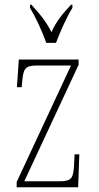

<svg xmlns="http://www.w3.org/2000/svg" viewBox="-20 -786 415 806"><path d="M174 -606H215C232 -651 260 -715 284 -753V-766H278C241 -726 218 -699 196 -651C172 -699 148 -726 112 -766H106V-753C129 -715 159 -651 174 -606ZM50 0H308L313 -138H293L291 -95C288 -39 282 -25 230 -25H82L310 -514V-536H59L51 -420H71L73 -442C78 -497 84 -511 136 -511H278L50 -22Z"/></svg>

Font: Noto Serif ExtraCondensed Thin
Style: Regular
Weight: 100
Width: 2
Designer: Monotype Design Team
Foundry: Monotype Imaging Inc.
Version: Version 2.013